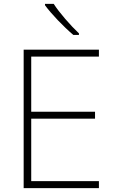

<svg xmlns="http://www.w3.org/2000/svg" viewBox="-20 -970 591 990"><path d="M257 -950H212V-943C244 -899 307 -833 358 -790H387V-798C345 -837 284 -907 257 -950ZM490 0V-36H141V-358H470V-394H141V-678H490V-714H102V0Z"/></svg>

Font: Noto Sans Sinhala UI ExtraLight
Style: Regular
Weight: 200
Designer: Jelle Bosma - Monotype Design Team
Foundry: Monotype Imaging Inc.
Version: Version 2.006